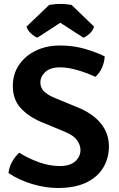

<svg xmlns="http://www.w3.org/2000/svg" viewBox="-20 -924 596 958"><path d="M22.5 -60.5Q25 -89.5 40.8 -117.2Q56.5 -145 76 -162Q119 -135 172.2 -115.2Q225.5 -95.5 278 -95.5Q329.5 -95.5 355.5 -119Q381.5 -142.5 381.5 -175Q381.5 -200 364.8 -224Q348 -248 305 -266L184.5 -316Q122 -342.5 83 -385Q44 -427.5 44 -495.5Q44 -554 74.5 -599.5Q105 -645 158.2 -671Q211.5 -697 279 -697Q346 -697 404.8 -679.8Q463.5 -662.5 502.5 -642.5Q501 -613.5 488.8 -586Q476.5 -558.5 456 -540.5Q417.5 -559 368.5 -573.5Q319.5 -588 280 -588Q231 -588 206.2 -565Q181.5 -542 181.5 -512.5Q181.5 -486.5 199 -468.8Q216.5 -451 251.5 -436L373 -386Q418.5 -367 452.5 -339Q486.5 -311 505 -274.5Q523.5 -238 523.5 -194Q523.5 -135 495.2 -87.8Q467 -40.5 410.5 -13.2Q354 14 269 14Q207.5 14 141.5 -5.5Q75.5 -25 22.5 -60.5ZM337 -899.5 449.5 -791Q443.5 -771 426.8 -756Q410 -741 396 -736L281 -810.5L166.5 -736Q152.5 -741 135.8 -756Q119 -771 112 -791L225.5 -899.5Q237 -901.5 251.5 -903Q266 -904.5 281 -904.5Q296 -904.5 310.5 -903Q325 -901.5 337 -899.5Z"/></svg>

Font: Signika SemiBold
Style: Regular
Weight: 600
Designer: Anna Giedry
Foundry: Anna Giedry
Version: Version 2.001